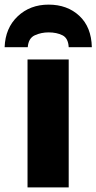

<svg xmlns="http://www.w3.org/2000/svg" viewBox="-60 -810 417 830"><path d="M-40 -606H60Q63 -645 90.5 -657.5Q118 -670 150 -670Q185 -670 210 -657.5Q235 -645 237 -606H337Q335 -693 283 -741.5Q231 -790 150 -790Q70 -790 16.5 -739.5Q-37 -689 -40 -606ZM237 -553H59V0H237Z"/></svg>

Font: Noto Sans UI SemiCondensed Black
Style: Regular
Weight: 900
Width: 4
Designer: Monotype Design Team
Foundry: Monotype Imaging Inc.
Version: 1.001